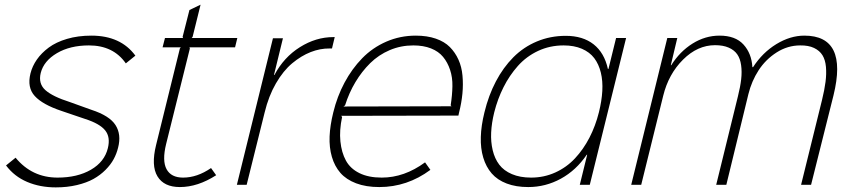

<svg xmlns="http://www.w3.org/2000/svg" viewBox="-20 -793 3655 824"><path d="M486.8 -159.2Q480.5 -133.3 467.8 -109.9Q455.1 -86.4 432.9 -64Q410.6 -41.5 381.3 -25.1Q352.1 -8.8 310.3 1.2Q268.6 11.2 219.2 11.2Q151.9 11.2 96.7 -12.2Q41.5 -35.6 5.9 -83L46.9 -116.2Q117.2 -30.8 227.1 -30.8Q312 -30.8 370.4 -64.7Q428.7 -98.6 442.9 -157.2Q454.6 -204.6 431.4 -233.4Q408.2 -262.2 346.2 -282.2Q339.8 -284.2 294.9 -299.6Q250 -314.9 244.1 -316.9Q162.6 -344.2 129.2 -380.9Q95.7 -417.5 110.8 -478Q118.7 -509.3 138.2 -537.4Q157.7 -565.4 189.2 -588.9Q220.7 -612.3 267.8 -626.2Q314.9 -640.1 372.1 -640.1Q498 -640.1 561 -554.2L520 -521Q466.3 -598.1 361.8 -598.1Q280.8 -598.1 224.4 -564.9Q168 -531.7 154.8 -480Q143.6 -434.1 174.8 -406.2Q206.1 -378.4 279.8 -355Q299.3 -348.6 372.1 -321.8Q450.2 -296.4 475.8 -256.1Q501.5 -215.8 486.8 -159.2Z M885.7 -71.8 907.7 -41Q828.6 9.8 752 9.8Q683.6 9.8 655.8 -36.1Q627.9 -82 649.9 -170.9L752 -585L755.9 -589.8H677.7L688 -629.9H765.6L763.7 -634.8L793 -750L840.8 -772.9L806.6 -634.8L802.7 -629.9H998.5L988.8 -589.8H793L794.9 -585L692.9 -174.8Q675.3 -103 694.8 -66.9Q714.4 -30.8 765.6 -30.8Q826.2 -30.8 885.7 -71.8Z M1416.5 -633.8 1404.8 -585H1394.5Q1354 -585.4 1313.5 -569.6Q1272.9 -553.7 1234.4 -521.7Q1195.8 -489.7 1164.3 -435.3Q1132.8 -380.9 1115.7 -310.1L1038.6 0H996.6L1151.4 -628.9H1194.3L1155.8 -471.2H1157.7Q1198.2 -547.4 1267.1 -590.6Q1335.9 -633.8 1410.6 -633.8Z M1454.1 -335.9 1918 -336.9 1914.1 -340.8Q1920.9 -384.3 1921.6 -422.6Q1922.4 -460.9 1911.6 -493.2Q1900.9 -525.4 1881.6 -548.8Q1862.3 -572.3 1829.8 -585.2Q1797.4 -598.1 1753.9 -598.1Q1700.2 -598.1 1652.6 -577.9Q1605 -557.6 1568.8 -522Q1532.7 -486.3 1505.4 -440.7Q1478 -395 1460.9 -340.8ZM1950.2 -310.1 1947.3 -296.9 1444.3 -295.9 1448.2 -291Q1436 -233.9 1440.9 -186Q1445.8 -138.2 1464.6 -103.8Q1483.4 -69.3 1522.5 -50Q1561.5 -30.8 1618.2 -30.8Q1715.3 -30.8 1804.2 -96.2L1827.1 -64Q1727.5 9.8 1607.9 9.8Q1550.8 9.8 1508.3 -6.3Q1465.8 -22.5 1440.9 -51Q1416 -79.6 1404.3 -119.9Q1392.6 -160.2 1394.5 -207.5Q1396.5 -254.9 1410.2 -310.1Q1426.8 -378.9 1458.5 -438.2Q1490.2 -497.6 1534.4 -543Q1578.6 -588.4 1637.9 -614.3Q1697.3 -640.1 1764.2 -640.1Q1813 -640.1 1850.3 -627.2Q1887.7 -614.3 1910.6 -591.1Q1933.6 -567.9 1947.5 -537.1Q1961.4 -506.3 1964.8 -468.8Q1968.3 -431.2 1964.6 -391.8Q1960.9 -352.5 1950.2 -310.1Z M2550.3 -311Q2562.5 -359.9 2564.9 -402.6Q2567.4 -445.3 2558.6 -481.4Q2549.8 -517.6 2530.3 -543.5Q2510.7 -569.3 2477.3 -583.7Q2443.8 -598.1 2398.9 -598.1Q2339.8 -598.1 2289.3 -574.5Q2238.8 -550.8 2202.4 -509.8Q2166 -468.8 2140.9 -418.7Q2115.7 -368.7 2101.1 -311Q2089.8 -265.1 2087.9 -224.6Q2085.9 -184.1 2094.5 -148.2Q2103 -112.3 2122.6 -86.4Q2142.1 -60.5 2177 -45.7Q2211.9 -30.8 2259.3 -30.8Q2314.5 -30.8 2363 -52.7Q2411.6 -74.7 2447.8 -113.5Q2483.9 -152.3 2509.8 -202.4Q2535.6 -252.4 2550.3 -311ZM2667 -629.9 2511.2 0H2468.3L2500 -128.9H2498Q2452.6 -62 2387 -26.1Q2321.3 9.8 2247.1 9.8Q2194.3 9.8 2154.5 -5.4Q2114.7 -20.5 2090.3 -48.6Q2065.9 -76.7 2054 -116.5Q2042 -156.2 2043.5 -205.1Q2044.9 -253.9 2059.1 -311Q2076.7 -383.8 2108.2 -443.6Q2139.6 -503.4 2183.3 -547.4Q2227.1 -591.3 2284.4 -615.2Q2341.8 -639.2 2408.2 -639.2Q2481.4 -639.2 2527.6 -602.8Q2573.7 -566.4 2588.9 -497.1H2591.3L2624 -629.9Z M3557.1 -383.8 3460.9 0H3418L3507.8 -363.8Q3518.6 -407.7 3522.9 -441.7Q3527.3 -475.6 3524.7 -505.9Q3522 -536.1 3509.8 -555.9Q3497.6 -575.7 3473.6 -587.2Q3449.7 -598.6 3414.1 -598.1Q3360.4 -598.1 3313.2 -568.1Q3266.1 -538.1 3235.8 -491.5Q3205.6 -444.8 3191.9 -389.2L3097.2 0H3053.7L3147 -379.9Q3157.2 -420.4 3160.9 -452.9Q3164.6 -485.4 3160.6 -513.4Q3156.7 -541.5 3144 -559.8Q3131.3 -578.1 3107.4 -588.6Q3083.5 -599.1 3048.8 -599.1Q2973.6 -599.1 2911.4 -537.1Q2849.1 -475.1 2826.2 -381.8L2731.9 0H2689L2843.8 -629.9H2886.7L2858.9 -513.2H2860.8Q2897.5 -571.8 2952.1 -606Q3006.8 -640.1 3067.9 -640.1Q3136.2 -640.1 3170.9 -601.8Q3205.6 -563.5 3209 -504.9H3211.9Q3252.4 -567.4 3312 -603.8Q3371.6 -640.1 3432.1 -640.1Q3620.1 -640.1 3557.1 -383.8Z"/></svg>

Font: Sinkin Sans 200 X Light Italic
Style: Regular
Weight: 200
Italic angle: -112°
Designer: Keith Bates
Foundry: K-Type
Version: Sinkin Sans (version 1.0)  by Keith Bates   •   © 2014   www